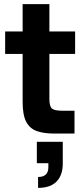

<svg xmlns="http://www.w3.org/2000/svg" viewBox="-20 -649 395 933"><path d="M243 0Q193 0 159 -12Q125 -24 107.5 -57Q90 -90 90 -153V-387H5V-496H90V-629H220V-496H345V-387H220V-169Q220 -132 232.5 -121.5Q245 -111 282 -111H342V0ZM165 264V211Q215 211 215 164V144H159V40H285V146Q285 202 255 233Q225 264 165 264Z"/></svg>

Font: HostGroteskBold
Style: Bold
Weight: 700
Designer: Doukan Karapınar based on Poppins by Indian Type Foundry, Jonny Pinhorn
Foundry: Element Type
Version: Version 1.001; ttfautohint (v1.8.4.7-5d5b)